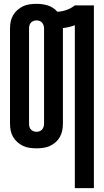

<svg xmlns="http://www.w3.org/2000/svg" viewBox="-20 -763 540 998"><path d="M369 215V-632Q354 -626 338.5 -622.5Q323 -619 307 -617V-120Q307 -102 303.5 -84.5Q300 -67 291.5 -51.5Q283 -36 269.5 -24Q256 -12 239.5 -4.5Q223 3 205.5 5.5Q188 8 170 8Q152 8 134 5.5Q116 3 100 -4.5Q84 -12 70.5 -24Q57 -36 48 -51.5Q39 -67 35.5 -84.5Q32 -102 32 -120V-615Q32 -633 35.5 -650.5Q39 -668 48 -683.5Q57 -699 70.5 -711Q84 -723 100 -730.5Q116 -738 134 -740.5Q152 -743 170 -743Q185 -743 200 -741Q215 -739 229 -734.5Q243 -730 256 -721.5Q269 -713 278 -702Q303 -703 326.5 -711.5Q350 -720 369 -735H468V215ZM170 -78Q178 -78 186 -81Q194 -84 199 -90Q204 -96 206.5 -104Q209 -112 209 -120V-615Q209 -623 206.5 -631Q204 -639 199 -645Q194 -651 186 -654Q178 -657 170 -657Q162 -657 154 -654Q146 -651 140.5 -645Q135 -639 133 -631Q131 -623 131 -615V-120Q131 -112 133 -104Q135 -96 140.5 -90Q146 -84 154 -81Q162 -78 170 -78Z"/></svg>

Font: Iosevka Curly Semibold
Style: Regular
Weight: 600
Monospace: yes
Designer: Belleve Invis
Foundry: Belleve Invis
Version: Version 22.1.2; ttfautohint (v1.8.4)